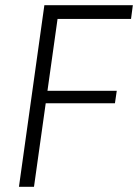

<svg xmlns="http://www.w3.org/2000/svg" viewBox="-20 -720 532 740"><path d="M188 -647 207 -684 159 -342 149 -370H430L423 -322H142L160 -349L111 0H53L151 -700H492L485 -647Z"/></svg>

Font: Pathway Extreme 8pt Thin 12pt
Style: Italic
Weight: 100
Italic angle: -8°
Version: Version 1.001;gftools[0.9.26]